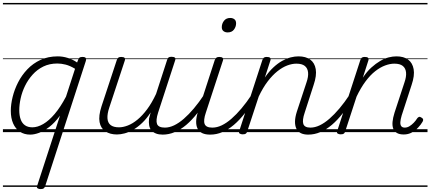

<svg xmlns="http://www.w3.org/2000/svg" viewBox="-20 -905 2948 1315"><path d="M187 17Q146 17 116 -3Q86 -23 70 -59.5Q54 -96 54 -146Q54 -190 66.5 -241Q79 -292 104 -341Q129 -390 167.5 -430.5Q206 -471 258 -495Q310 -519 376 -519Q410 -519 445 -508Q480 -497 508 -477L515 -495Q518 -506 524.5 -510.5Q531 -515 545 -515Q563 -515 567.5 -507.5Q572 -500 568 -488L289 371Q285 381 279 385.5Q273 390 258 390Q246 390 238 385Q230 380 234 369L391 -113Q354 -63 317 -35Q280 -7 247 5Q214 17 187 17ZM112 -150Q112 -114 121.5 -87.5Q131 -61 151 -47Q171 -33 202 -33Q237 -33 276 -55.5Q315 -78 354.5 -124.5Q394 -171 432 -243L494 -434Q459 -455 429.5 -462.5Q400 -470 373 -470Q319 -470 277 -449.5Q235 -429 203.5 -394Q172 -359 151.5 -317Q131 -275 121.5 -231.5Q112 -188 112 -150ZM0 365H610V375H0ZM0 -20H610V0H0ZM0 -505H610V-500H0ZM0 -885H610V-875H0Z M781 16Q734 16 702 -5Q670 -26 662 -68.5Q654 -111 675 -176L780 -494Q784 -506 790.5 -510.5Q797 -515 810 -515Q827 -515 833 -509Q839 -503 835 -491L728 -167Q714 -125 716 -94.5Q718 -64 737.5 -48.5Q757 -33 795 -33Q823 -33 855.5 -45.5Q888 -58 921.5 -85.5Q955 -113 987.5 -156.5Q1020 -200 1049 -262L1125 -496Q1129 -508 1135 -512Q1141 -516 1155 -516Q1171 -516 1177.5 -510.5Q1184 -505 1180 -493L1063 -134Q1046 -81 1055.5 -56Q1065 -31 1110 -31Q1120 -31 1123.5 -23.5Q1127 -16 1125.5 -7Q1124 2 1116 9.5Q1108 17 1094 17Q1068 17 1048.5 9.5Q1029 2 1017 -12Q1005 -26 1001.5 -47Q998 -68 1001 -94L1012 -135Q984 -92 953.5 -63Q923 -34 892.5 -16.5Q862 1 833.5 8.5Q805 16 781 16ZM570 365H1241V375H570ZM570 -20H1241V0H570ZM570 -505H1241V-500H570ZM570 -885H1241V-875H570Z M1094 17Q1083 17 1078.5 9.5Q1074 2 1075.5 -7Q1077 -16 1085.5 -23.5Q1094 -31 1109 -31Q1140 -31 1172.5 -46.5Q1205 -62 1239 -91.5Q1273 -121 1308 -162.5Q1343 -204 1378 -257Q1385 -268 1394 -266.5Q1403 -265 1407.5 -257Q1412 -249 1406 -239Q1369 -178 1331.5 -130Q1294 -82 1255.5 -49.5Q1217 -17 1176.5 0Q1136 17 1094 17ZM1240 365V375ZM1240 -20V0ZM1240 -505V-500ZM1240 -885V-875Z M1419 17Q1387 17 1365.5 7Q1344 -3 1333.5 -23.5Q1323 -44 1323.5 -73Q1324 -102 1336 -140L1451 -494Q1456 -506 1462.5 -510.5Q1469 -515 1482 -515Q1498 -515 1504.5 -509Q1511 -503 1507 -491L1390 -134Q1372 -81 1381.5 -56Q1391 -31 1434 -31Q1444 -31 1448 -23.5Q1452 -16 1450.5 -7Q1449 2 1441 9.5Q1433 17 1419 17ZM1539 -683Q1522 -683 1510.5 -692Q1499 -701 1499 -719Q1499 -743 1514 -762.5Q1529 -782 1557 -782Q1574 -782 1585.5 -773Q1597 -764 1597 -745Q1597 -722 1582.5 -702.5Q1568 -683 1539 -683ZM1241 365H1566V375H1241ZM1241 -20H1566V0H1241ZM1241 -505H1566V-500H1241ZM1241 -885H1566V-875H1241Z M1420 17Q1409 17 1404.5 9.5Q1400 2 1401.5 -7Q1403 -16 1411.5 -23.5Q1420 -31 1435 -31Q1466 -31 1498.5 -46.5Q1531 -62 1565 -91.5Q1599 -121 1634 -162.5Q1669 -204 1704 -257Q1711 -268 1720 -266.5Q1729 -265 1733.5 -257Q1738 -249 1732 -239Q1695 -178 1657.5 -130Q1620 -82 1581.5 -49.5Q1543 -17 1502.5 0Q1462 17 1420 17ZM1566 365V375ZM1566 -20V0ZM1566 -505V-500ZM1566 -885V-875Z M2091 17Q2061 17 2040.5 7Q2020 -3 2010 -23.5Q2000 -44 2000.5 -73Q2001 -102 2013 -140L2079 -340Q2093 -380 2090 -409Q2087 -438 2067.5 -453.5Q2048 -469 2010 -469Q1980 -469 1947 -456.5Q1914 -444 1880 -417Q1846 -390 1813.5 -347.5Q1781 -305 1752 -244L1673 -4Q1670 6 1663.5 10.5Q1657 15 1642 15Q1630 15 1622 10Q1614 5 1618 -6L1777 -494Q1781 -506 1787.5 -510.5Q1794 -515 1807 -515Q1824 -515 1830 -509Q1836 -503 1832 -491L1794 -374Q1822 -415 1852 -443Q1882 -471 1912.5 -488Q1943 -505 1971 -512Q1999 -519 2024 -519Q2074 -519 2104.5 -497Q2135 -475 2142.5 -431.5Q2150 -388 2128 -323L2067 -134Q2049 -81 2057.5 -56Q2066 -31 2106 -31Q2115 -31 2119 -23.5Q2123 -16 2121.5 -7Q2120 2 2112.5 9.5Q2105 17 2091 17ZM1566 365H2237V375H1566ZM1566 -20H2237V0H1566ZM1566 -505H2237V-500H1566ZM1566 -885H2237V-875H1566Z M2091 17Q2080 17 2075.5 9.5Q2071 2 2072.5 -7Q2074 -16 2082.5 -23.5Q2091 -31 2106 -31Q2137 -31 2169.5 -46.5Q2202 -62 2236 -91.5Q2270 -121 2305 -162.5Q2340 -204 2375 -257Q2382 -268 2391 -266.5Q2400 -265 2404.5 -257Q2409 -249 2403 -239Q2366 -178 2328.5 -130Q2291 -82 2252.5 -49.5Q2214 -17 2173.5 0Q2133 17 2091 17ZM2237 365V375ZM2237 -20V0ZM2237 -505V-500ZM2237 -885V-875Z M2745 16Q2717 16 2699 6Q2681 -4 2673.5 -23.5Q2666 -43 2668.5 -70.5Q2671 -98 2682 -133L2750 -340Q2764 -380 2761 -409Q2758 -438 2738.5 -453.5Q2719 -469 2681 -469Q2651 -469 2617.5 -456.5Q2584 -444 2550 -417.5Q2516 -391 2483.5 -347.5Q2451 -304 2422 -243L2344 -4Q2341 6 2334.5 10.5Q2328 15 2313 15Q2301 15 2293 10Q2285 5 2289 -6L2448 -494Q2452 -506 2458.5 -510.5Q2465 -515 2478 -515Q2495 -515 2501 -509Q2507 -503 2503 -491L2465 -373Q2493 -415 2523.5 -442.5Q2554 -470 2584 -487.5Q2614 -505 2642 -512Q2670 -519 2695 -519Q2745 -519 2775 -497Q2805 -475 2813 -431.5Q2821 -388 2799 -323L2731 -114Q2723 -87 2722 -68.5Q2721 -50 2728.5 -40.5Q2736 -31 2752 -31Q2769 -31 2784.5 -40.5Q2800 -50 2814 -64.5Q2828 -79 2837 -94Q2842 -101 2849 -104Q2856 -107 2866 -100Q2877 -94 2878 -86.5Q2879 -79 2874 -71Q2863 -52 2844 -31.5Q2825 -11 2800.5 2.5Q2776 16 2745 16ZM2237 365H2908V375H2237ZM2237 -20H2908V0H2237ZM2237 -505H2908V-500H2237ZM2237 -885H2908V-875H2237Z"/></svg>

Font: Playwrite DK Loopet Guides
Style: Regular
Weight: 400
Designer: Veronika Burian, José Scaglione
Foundry: TypeTogether
Version: Version 1.003